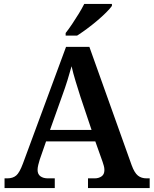

<svg xmlns="http://www.w3.org/2000/svg" viewBox="-20 -951 777 971"><path d="M3 0V-49H17Q45 -49 62 -63.5Q79 -78 96 -124L314 -714H432L646 -115Q660 -77 677.5 -63Q695 -49 721 -49H737V0H425V-49H459Q479 -49 493.5 -59Q508 -69 508 -91Q508 -102 505 -112.5Q502 -123 499 -132L462 -236H213L181 -144Q177 -132 173.5 -117Q170 -102 170 -92Q170 -70 184.5 -59.5Q199 -49 222 -49H257V0ZM233 -294H443L387 -461Q375 -499 362.5 -539.5Q350 -580 342 -616Q333 -583 321 -544.5Q309 -506 295 -468ZM312 -784Q327 -803 344.5 -829Q362 -855 378.5 -882Q395 -909 406 -931H546V-921Q537 -908 517 -888Q497 -868 471 -846Q445 -824 418.5 -804.5Q392 -785 370 -771H312Z"/></svg>

Font: Noto Naskh Arabic UI Semi
Style: Bold
Weight: 700
Designer: Monotype Design Team, David Williams, Mohamad Dakak and Nizar Qandah
Foundry: Monotype Imaging Inc.
Version: Version 2.014; ttfautohint (v1.8.4.7-5d5b)